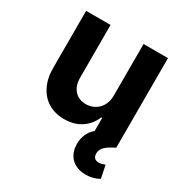

<svg xmlns="http://www.w3.org/2000/svg" viewBox="-170 -658 936 984"><g transform="rotate(30 298.5 -165.5)"><path d="M396.5 -530.3H541V0Q504.9 17.1 485.8 34.9Q466.8 52.7 466.8 76.2Q466.8 93.3 475.6 102.3Q484.4 111.3 501 111.3Q510.7 111.3 520.3 108.2Q529.8 105 537.1 102.5L552.7 177.7Q515.6 198.2 473.6 198.2Q427.7 198.2 397 174.6Q366.2 150.9 358.4 107.4Q356.4 91.8 356.4 83Q356.4 53.2 367.9 26.6Q379.4 0 402.3 -19V-95.7H396.5Q377.4 -48.3 335.7 -20.8Q293.9 6.8 235.4 6.8Q182.1 6.8 141.8 -17.1Q101.6 -41 79.1 -86.2Q56.6 -131.3 56.6 -192.4V-530.3H201.2V-217.8Q201.2 -170.9 226.3 -143.1Q251.5 -115.2 293.9 -115.2Q321.3 -115.2 344.7 -128.2Q368.2 -141.1 382.3 -166Q396.5 -190.9 396.5 -225.6Z"/></g></svg>

Font: Pretendard GOV
Style: Bold
Weight: 700
Designer: Base glyphs from Inter by Rasmus Andersson; Hangeul glyphs from Noto Sans CJK(Source Han Sans) by Jang Soo-young and Kan
Foundry: Kil Hyung-jin
Version: Version 1.309